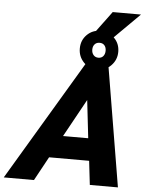

<svg xmlns="http://www.w3.org/2000/svg" viewBox="-123 -1039 837 1089"><g transform="rotate(5 295.0 -494.0)"><path d="M-60 0 351 -690H475L590 0H430L409 -181L459 -136H141L208 -176L112 0ZM233 -224 210 -263H443L403 -218L368 -524L395 -518ZM306 -766Q306 -813 337.5 -844.5Q369 -876 415 -876Q461 -876 493 -844.5Q525 -813 525 -766Q525 -720 493 -687.5Q461 -655 415 -655Q369 -655 337.5 -687.5Q306 -720 306 -766ZM377 -766Q377 -747 387.5 -735Q398 -723 415 -723Q433 -723 443 -735Q453 -747 453 -766Q453 -785 443 -796.5Q433 -808 415 -808Q398 -808 387.5 -796.5Q377 -785 377 -766ZM363 -838 474 -988H635L484 -838Z"/></g></svg>

Font: Radio Canada
Style: Italic
Weight: 400
Italic angle: -12°
Designer: Charles Daoud, Etienne Aubert Bonn, Alexandre Saumier Demers, Jacques Le Bailly
Foundry: Radio-Canada
Version: Version 2.104;gftools[0.9.28.dev5+ged2979d]